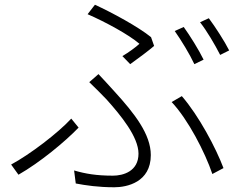

<svg xmlns="http://www.w3.org/2000/svg" viewBox="-20 -769 1040 811"><path d="M756 -655 718 -638C745 -600 782 -539 801 -498L840 -517C819 -560 782 -619 756 -655ZM862 -692 825 -675C854 -638 887 -582 910 -537L948 -556C929 -594 889 -656 862 -692ZM530 -498C565 -523 609 -556 631 -575L618 -612C564 -656 453 -716 381 -749L350 -709C426 -676 525 -622 569 -584C554 -570 524 -548 497 -532ZM300 6C342 14 395 22 463 22C516 22 617 1 617 -114C617 -202 548 -290 464 -382C442 -406 417 -434 396 -456L357 -422C382 -398 410 -370 430 -349C490 -282 565 -191 565 -120C565 -45 500 -27 457 -27C387 -27 341 -35 293 -49ZM924 -59C892 -144 820 -280 748 -363L705 -338C774 -265 846 -126 877 -34ZM312 -230 281 -268C226 -208 107 -117 27 -74L58 -31C149 -83 253 -169 312 -230Z"/></svg>

Font: Noto Sans JP Light
Style: Regular
Weight: 300
Designer: Ryoko NISHIZUKA (kana & ideographs); Paul D. Hunt (Latin, Greek & Cyrillic); Wenlong ZHANG (bopomofo); Sandoll Communica
Foundry: Adobe Systems Incorporated
Version: Version 1.004;PS 1.004;hotconv 1.0.82;makeotf.lib2.5.63406